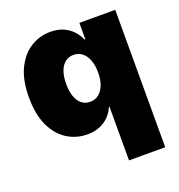

<svg xmlns="http://www.w3.org/2000/svg" viewBox="-135 -660 910 976"><g transform="rotate(-20 320.5 -171.5)"><path d="M592.8 204.1H397V-86.9H394Q382.8 -59.1 362.1 -37.8Q341.3 -16.6 312 -4.4Q282.7 7.8 245.1 7.8Q185.1 7.8 135.7 -23.2Q86.4 -54.2 57.4 -116Q28.3 -177.7 28.3 -269.5Q28.3 -364.3 58.6 -425.8Q88.9 -487.3 137.9 -517.1Q187 -546.9 243.2 -546.9Q282.2 -546.9 312 -534.2Q341.8 -521.5 362.5 -499.5Q383.3 -477.5 394.5 -450.2H398.9V-539.1H592.8ZM314.5 -143.1Q341.3 -143.1 360.8 -158.7Q380.4 -174.3 391.4 -202.6Q402.3 -231 402.3 -269.5Q402.3 -309.1 391.4 -337.4Q380.4 -365.7 360.8 -381.1Q341.3 -396.5 314.5 -396.5Q287.6 -396.5 268.6 -381.1Q249.5 -365.7 239.5 -337.4Q229.5 -309.1 229.5 -269.5Q229.5 -230.5 239.5 -201.9Q249.5 -173.3 268.6 -158.2Q287.6 -143.1 314.5 -143.1Z"/></g></svg>

Font: Inter 18pt Black
Style: Regular
Weight: 900
Designer: Rasmus Andersson
Foundry: rsms
Version: Version 4.001;git-66647c0bb